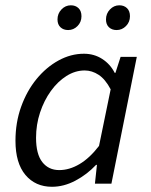

<svg xmlns="http://www.w3.org/2000/svg" viewBox="-20 -704 577 736"><path d="M179.3 12Q115.6 12 77.4 -33.5Q39.3 -79.1 39.3 -164.3Q39.3 -234.5 61.1 -295.1Q82.9 -355.7 120.1 -401.1Q157.3 -446.4 204.4 -472.2Q251.5 -498 301.7 -498Q340.8 -498 371.7 -478.1Q402.6 -458.3 419.7 -424.7H422.5L442.3 -486H504.4L407.1 0H343.9L351.6 -71.9H348.2Q313.1 -34.7 268.9 -11.4Q224.7 12 179.3 12ZM207 -52Q246 -52 284.9 -75Q323.8 -98 359.6 -144.7L404.2 -361.6Q383.6 -400.5 358.1 -417.2Q332.6 -433.9 304.6 -433.9Q268.2 -433.9 234.7 -412.7Q201.1 -391.5 175 -355.2Q148.8 -318.8 133.5 -272.5Q118.2 -226.3 118.2 -175.8Q118.2 -113.3 142.1 -82.7Q166.1 -52 207 -52ZM241.2 -588.8Q223.3 -588.8 211.9 -599.4Q200.4 -610.1 200.4 -629.5Q200.4 -652 215.6 -667.8Q230.8 -683.7 251.6 -683.7Q269.5 -683.7 280.9 -672.8Q292.3 -661.9 292.3 -641.7Q292.3 -619.7 277.2 -604.2Q262 -588.8 241.2 -588.8ZM427 -588.8Q409.2 -588.8 397.7 -599.4Q386.3 -610.1 386.3 -629.5Q386.3 -652 401.5 -667.8Q416.6 -683.7 437.5 -683.7Q455.3 -683.7 466.8 -672.8Q478.2 -661.9 478.2 -641.7Q478.2 -619.7 463 -604.2Q447.9 -588.8 427 -588.8Z"/></svg>

Font: Source Sans 3 VF
Style: Italic
Weight: 200
Italic angle: -11°
Designer: Paul D. Hunt
Foundry: Adobe Systems Incorporated
Version: Version 3.042;hotconv 1.0.118;makeotfexe 2.5.65603